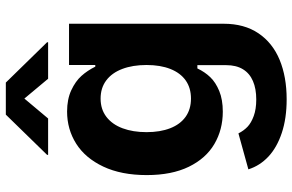

<svg xmlns="http://www.w3.org/2000/svg" viewBox="-196 -612 1023 672"><g transform="rotate(-90 316.0 -275.5)"><path d="M59.8 81.8 185.6 47Q195.1 65.7 208.8 78.8Q222.5 91.8 246.5 100.6Q270.5 109.4 304.4 109.4Q342 109.4 368.8 97.8Q395.7 86.3 410.1 62.8Q424.5 39.3 424.5 3.7V-96.7H413Q400.5 -70.4 382.3 -51.5Q364.1 -32.5 333.9 -20.1Q303.7 -7.7 261.7 -7.7Q198.7 -7.7 148.3 -37.3Q98 -66.8 68.8 -126.7Q39.7 -186.6 39.7 -273.8Q39.7 -362.9 69.4 -425.9Q99.1 -488.9 149.5 -520.8Q200 -552.7 262.1 -552.7Q305 -552.7 336.5 -538.1Q368.1 -523.4 386.8 -502.5Q405.5 -481.7 419.2 -454H425.1V-545.9H569.4V-4.6Q569.4 67.5 536 117Q502.6 166.5 443.1 191.2Q383.5 215.8 304.9 215.8Q238.4 215.8 187.4 198.8Q136.3 181.8 104.3 151.8Q72.3 121.7 59.8 81.8ZM425 -274.7Q425 -323.3 411.2 -359.5Q397.5 -395.8 371.1 -415.6Q344.7 -435.4 307.5 -435.4Q269.9 -435.4 243.4 -415Q217 -394.7 203.5 -358.4Q190 -322.2 190 -274.7Q190 -227 203.6 -192Q217.2 -156.9 243.5 -138Q269.9 -119.1 307.5 -119.1Q344.7 -119.1 371 -137.6Q397.2 -156.1 411.1 -191.1Q425 -226.2 425 -274.7ZM110.5 -619.1V-622.7L251.3 -767.1H363.5L504.6 -622.7V-619.1H376.9L307.5 -702.2L237.8 -619.1Z"/></g></svg>

Font: Raveo Variable
Style: Regular
Weight: 400
Designer: Jakub Foglar, Rasmus Andersson (Inter)
Foundry: Jakubfoglar.com
Version: Version 1.000;Glyphs 3.2.3 (3260)